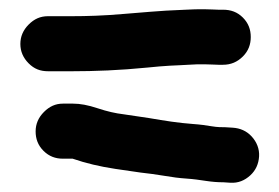

<svg xmlns="http://www.w3.org/2000/svg" viewBox="-20 -514 604 415"><path d="M57 -230C57 -214 62 -200 74 -188C86 -176 100 -171 116 -171H137C166 -161 196 -154 229 -149L284 -141C301 -139 318 -137 335 -134C352 -131 368 -129 383 -128C398 -127 412 -125 425 -123C438 -121 450 -120 463 -120L478 -119C495 -118 509 -124 521 -135C533 -146 539 -160 540 -176C541 -192 535 -207 524 -219C513 -231 499 -237 483 -238L467 -239C459 -239 450 -239 438 -241C426 -243 412 -245 397 -246C382 -247 366 -249 351 -251C336 -253 319 -256 301 -259L247 -267C230 -269 212 -273 191 -280C170 -287 153 -290 138 -290H116C100 -290 87 -284 75 -272C63 -260 57 -246 57 -230ZM24 -419C24 -403 30 -389 42 -377C54 -365 67 -360 84 -360H136C184 -360 239 -362 299 -368C317 -370 332 -371 347 -372C362 -373 375 -373 387 -374C399 -375 410 -375 422 -375C434 -375 444 -374 452 -374H462C479 -374 493 -380 505 -392C517 -404 522 -418 522 -434C522 -450 517 -464 505 -476C493 -488 479 -493 462 -493H452C445 -493 435 -494 422 -494C409 -494 395 -494 381 -493C367 -492 353 -492 339 -491C325 -490 294 -488 249 -484C204 -480 166 -479 136 -479H84C67 -479 54 -473 42 -461C30 -449 24 -435 24 -419Z"/></svg>

Font: AppleStorm
Style: Xbd
Weight: 800
Foundry: Cannot Into Space Fonts
Version: Version 1.01